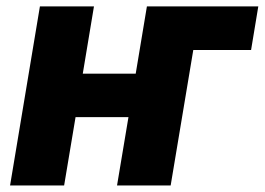

<svg xmlns="http://www.w3.org/2000/svg" viewBox="-20 -565 807 585"><path d="M767 -545.5 745 -412.6H568.9L500 0H336.6L371.4 -208.1H210.2L175.4 0H10.7L101.6 -545.5H266.3L232.2 -340.6H393.5L427.6 -545.5Z"/></svg>

Font: Inter UI Extra Bold
Style: Italic
Weight: 800
Italic angle: 9.39999°
Designer: Rasmus Andersson
Foundry: rsms
Version: 3.2;8d6f07862